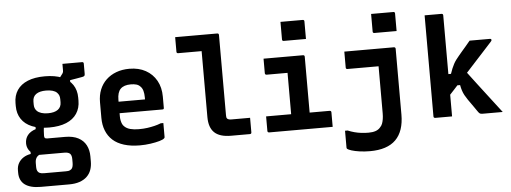

<svg xmlns="http://www.w3.org/2000/svg" viewBox="-60 -971 3721 1397"><g transform="rotate(-5 1800.0 -272.0)"><path d="M380 -513 414 -558Q418 -564 419 -568.5Q420 -573 420 -581Q420 -605 420 -612.5Q420 -620 420 -628Q453 -628 492 -628Q531 -628 564 -628Q569 -628 572 -625Q575 -622 575 -617V-543Q575 -533 572 -528Q569 -523 555.5 -520.5Q542 -518 513 -513L465 -505V-472ZM284 -549Q358 -549 409 -528Q460 -507 486.5 -467.5Q513 -428 513 -373V-351Q513 -297 486.5 -257Q460 -217 409 -196Q358 -175 284 -175Q210 -175 159 -196Q108 -217 81.5 -257Q55 -297 55 -351V-373Q55 -428 81.5 -467.5Q108 -507 159 -528Q210 -549 284 -549ZM284 -445Q237 -445 211.5 -427Q186 -409 186 -373V-351Q186 -336 190.5 -324.5Q195 -313 204 -304Q216 -292 236.5 -285.5Q257 -279 284 -279Q332 -279 357 -297.5Q382 -316 382 -351V-373Q382 -389 377.5 -400.5Q373 -412 363 -422Q352 -433 332 -439Q312 -445 284 -445ZM185 -211 248 -208Q244 -174 242.5 -154Q241 -134 241 -118Q241 -106 246 -101.5Q251 -97 263 -97H392Q451 -97 489 -77Q527 -57 545.5 -21.5Q564 14 564 60V97Q564 131 554 159Q544 187 522.5 207.5Q501 228 468.5 239Q436 250 392 250H186Q147 250 118 242.5Q89 235 69.5 220.5Q50 206 40 184Q30 162 30 134V116Q30 86 43 63Q56 40 79 25Q102 10 133 5V-32L206 12Q190 17 181 26Q172 35 168 46.5Q164 58 164 73V104Q164 121 169.5 132Q175 143 186.5 148Q198 153 218 153H377Q386 153 394 152Q402 151 408 147.5Q414 144 418 141Q425 134 428 122Q431 110 431 96V69Q431 41 419 29Q407 17 377 17H196Q173 17 152.5 5Q132 -7 119 -28Q106 -49 106 -75Q106 -109 125.5 -134Q145 -159 185 -172Z M902 -550Q970 -550 1020.5 -522Q1071 -494 1099 -444Q1127 -394 1127 -327V-244Q1127 -241 1126 -238.5Q1125 -236 1122.5 -235Q1120 -234 1117 -234H887Q870 -234 852.5 -234Q835 -234 818 -234H777L774 -318H996Q996 -322 996 -325Q996 -328 996 -332Q996 -361 990 -381.5Q984 -402 971 -414Q960 -426 943 -431Q926 -436 902 -436Q852 -436 827.5 -411.5Q803 -387 803 -332V-210Q803 -194 806 -180Q809 -166 814 -155Q819 -144 828 -136Q844 -120 870.5 -113Q897 -106 932 -106Q968 -106 995.5 -110Q1023 -114 1048 -120Q1073 -126 1095 -135H1114Q1114 -109 1114 -83.5Q1114 -58 1114 -32Q1114 -30 1113 -28Q1112 -26 1110 -24Q1102 -15 1074 -7Q1046 1 1008 6.5Q970 12 931 12Q865 12 815 -3.5Q765 -19 733 -48Q701 -77 684.5 -118.5Q668 -160 668 -212V-326Q668 -377 684.5 -418Q701 -459 732 -488.5Q763 -518 806 -534Q849 -550 902 -550Z M1254 -750Q1285 -750 1316 -750Q1347 -750 1378 -750Q1409 -750 1439 -750Q1469 -750 1500 -750Q1531 -750 1562 -750Q1566 -750 1568 -748.5Q1570 -747 1571.5 -745Q1573 -743 1573 -739Q1573 -684 1573 -625Q1573 -566 1573 -506Q1573 -446 1573 -386Q1573 -326 1573 -267Q1573 -208 1573 -153Q1573 -144 1574 -137.5Q1575 -131 1580 -126Q1585 -122 1592 -120Q1599 -118 1611 -118Q1630 -118 1650 -118Q1670 -118 1689 -118Q1708 -118 1727 -118H1746Q1746 -91 1746 -64.5Q1746 -38 1746 -11Q1746 -7 1744.5 -5Q1743 -3 1741 -1.5Q1739 0 1735 0Q1714 0 1691 0Q1668 0 1644 0Q1620 0 1597 0Q1555 0 1524.5 -9.5Q1494 -19 1475 -37.5Q1456 -56 1446.5 -84Q1437 -112 1437 -150Q1437 -195 1437 -243.5Q1437 -292 1437 -341.5Q1437 -391 1437 -441Q1437 -491 1437 -539.5Q1437 -588 1437 -632H1420Q1395 -632 1369 -632Q1343 -632 1317 -632Q1291 -632 1265 -632Q1260 -632 1257 -635Q1254 -638 1254 -643Q1254 -670 1254 -696.5Q1254 -723 1254 -750Z M2046 -78V-137Q2046 -156 2046 -175.5Q2046 -195 2046 -214Q2046 -235 2046 -255.5Q2046 -276 2046 -296.5Q2046 -317 2046 -337.5Q2046 -358 2046 -379Q2046 -400 2046 -420H2027Q2004 -420 1982 -420Q1960 -420 1937.5 -420Q1915 -420 1892 -420Q1889 -420 1886.5 -421.5Q1884 -423 1882.5 -425.5Q1881 -428 1881 -431Q1881 -458 1881 -484.5Q1881 -511 1881 -538Q1930 -538 1978.5 -538Q2027 -538 2074.5 -538Q2122 -538 2170 -538Q2174 -538 2176 -536.5Q2178 -535 2179.5 -533Q2181 -531 2181 -527Q2181 -479 2181 -432.5Q2181 -386 2181 -339.5Q2181 -293 2181 -248.5Q2181 -204 2181 -161Q2181 -118 2181 -78ZM1863 -118H2327Q2332 -118 2334 -116.5Q2336 -115 2337.5 -113Q2339 -111 2339 -107Q2339 -89 2339 -71.5Q2339 -54 2339 -36.5Q2339 -19 2339 0H1874Q1871 0 1868.5 -1.5Q1866 -3 1864.5 -5Q1863 -7 1863 -11Q1863 -30 1863 -47.5Q1863 -65 1863 -82.5Q1863 -100 1863 -118ZM2027 -794Q2046 -794 2066.5 -794Q2087 -794 2108.5 -794Q2130 -794 2150.5 -794Q2171 -794 2190 -794Q2195 -794 2198 -791Q2201 -788 2201 -783V-654Q2182 -654 2161.5 -654Q2141 -654 2119.5 -654Q2098 -654 2077.5 -654Q2057 -654 2038 -654Q2033 -654 2030 -657Q2027 -660 2027 -665Z M2834 -538Q2837 -538 2839.5 -536.5Q2842 -535 2843.5 -532.5Q2845 -530 2845 -527Q2845 -475 2845 -427Q2845 -379 2845 -333.5Q2845 -288 2845 -241.5Q2845 -195 2845 -146.5Q2845 -98 2845 -45Q2845 15 2829.5 61Q2814 107 2783 138Q2752 169 2704.5 184.5Q2657 200 2595 200Q2555 200 2519.5 195Q2484 190 2460.5 182.5Q2437 175 2429 168Q2428 166 2427 164Q2426 162 2426 160Q2426 129 2426 97.5Q2426 66 2426 36H2445Q2469 46 2493.5 52.5Q2518 59 2543.5 62Q2569 65 2596 65Q2626 65 2647.5 57.5Q2669 50 2682 34Q2693 23 2698.5 8.5Q2704 -6 2707 -25Q2710 -44 2710 -66Q2710 -115 2710 -156.5Q2710 -198 2710 -238Q2710 -278 2710 -319.5Q2710 -361 2710 -410H2698Q2671 -410 2644 -410Q2617 -410 2590 -410Q2563 -410 2536.5 -410Q2510 -410 2482 -410Q2477 -410 2474 -413Q2471 -416 2471 -421Q2471 -450 2471 -479.5Q2471 -509 2471 -538Q2517 -538 2562.5 -538Q2608 -538 2653 -538Q2698 -538 2743.5 -538Q2789 -538 2834 -538ZM2689 -794Q2708 -794 2728.5 -794Q2749 -794 2770.5 -794Q2792 -794 2812.5 -794Q2833 -794 2852 -794Q2857 -794 2860 -791Q2863 -788 2863 -783V-654Q2844 -654 2823.5 -654Q2803 -654 2781.5 -654Q2760 -654 2739.5 -654Q2719 -654 2700 -654Q2695 -654 2692 -657Q2689 -660 2689 -665Z M3211 0Q3189 0 3169.5 0Q3150 0 3129.5 0Q3109 0 3087 0Q3084 0 3081.5 -1.5Q3079 -3 3077.5 -5Q3076 -7 3076 -11Q3076 -91 3076 -171Q3076 -251 3076 -331.5Q3076 -412 3076 -492Q3076 -572 3076 -652Q3076 -680 3076 -705Q3076 -730 3076 -750Q3101 -750 3121.5 -750Q3142 -750 3161.5 -750Q3181 -750 3200 -750Q3204 -750 3206 -748.5Q3208 -747 3209.5 -745Q3211 -743 3211 -739Q3211 -647 3211 -554.5Q3211 -462 3211 -369.5Q3211 -277 3211 -184.5Q3211 -92 3211 0ZM3434 0Q3422 0 3416 -3Q3410 -6 3404 -14Q3400 -19 3393 -29.5Q3386 -40 3376.5 -53.5Q3367 -67 3356.5 -82Q3346 -97 3336 -111Q3323 -130 3314 -146.5Q3305 -163 3299 -181.5Q3293 -200 3289 -222H3248L3331 -328Q3373 -272 3414.5 -217.5Q3456 -163 3497.5 -109Q3539 -55 3581 0Q3559 0 3538.5 0Q3518 0 3493.5 0Q3469 0 3434 0ZM3192 -309H3230Q3237 -330 3244 -347Q3251 -364 3259 -379Q3267 -394 3276.5 -407Q3286 -420 3298 -434Q3311 -450 3324 -465Q3337 -480 3352.5 -498Q3368 -516 3386 -538H3535Q3538 -538 3540.5 -537Q3543 -536 3544 -534Q3545 -532 3545 -529Q3545 -526 3544 -523.5Q3543 -521 3537 -515Q3506 -480 3475.5 -447.5Q3445 -415 3416 -382.5Q3387 -350 3358.5 -319.5Q3330 -289 3301.5 -258Q3273 -227 3246.5 -197Q3220 -167 3192 -138Z"/></g></svg>

Font: RecMonoLinear Nerd Font Mono
Style: Bold
Weight: 700
Monospace: yes
Version: Version 1.085; ttfautohint (v1.8.4.7-5d5b);Nerd Fonts 3.2.1